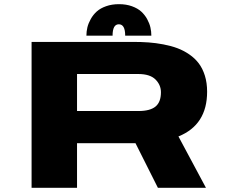

<svg xmlns="http://www.w3.org/2000/svg" viewBox="-20 -901 1090 921"><path d="M394.5 -730Q394.5 -750 399.2 -769.8Q404 -789.5 415.5 -810Q427 -830.5 444.2 -846Q461.5 -861.5 489 -871.2Q516.5 -881 551 -881Q585.5 -881 613 -871Q640.5 -861 657.5 -845.5Q674.5 -830 685.8 -809.5Q697 -789 701.5 -769.5Q706 -750 706 -730H580.5Q580.5 -784.5 550 -784.5Q520 -784.5 520 -730ZM607 -214H349.5V0H131.5V-700H618Q658 -700 692.5 -697.5Q727 -695 764 -688Q801 -681 831 -669.8Q861 -658.5 888 -640Q915 -621.5 933.5 -597Q952 -572.5 962.8 -538Q973.5 -503.5 973.5 -461Q973.5 -302 836 -246.5L968 0H737.5L630 -214ZM349.5 -546V-368.5H645Q699.5 -368.5 725.8 -389.8Q752 -411 752 -458.5Q752 -493.5 725.8 -519.8Q699.5 -546 643 -546Z"/></svg>

Font: League Mono Extended ExtraBold
Style: Regular
Weight: 800
Width: 9
Designer: Tyler Finck
Foundry: The League of Moveable Type / Tyler Finck
Version: Version 2.210